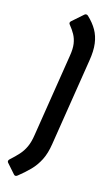

<svg xmlns="http://www.w3.org/2000/svg" viewBox="-149 -767 548 980"><g transform="rotate(15 125.0 -277.5)"><path d="M33.6 163 -12 111.4Q-15 107.7 -14.3 102.9Q-13.6 98.1 -8.5 93.4Q16.5 71.1 34.9 50.7Q53.3 30.3 65.2 4.3Q77.1 -21.7 82.8 -60.2L151.9 -496.4Q158.3 -534.9 154.4 -561.1Q150.5 -587.2 139 -608.1Q127.5 -629.1 109.8 -650.7Q102.7 -659.2 111.5 -668L169.4 -719Q173.5 -722.7 178.7 -722.3Q183.8 -722 187.8 -718.3Q218.1 -689.8 235.6 -659.2Q253 -628.6 258.1 -590Q263.3 -551.4 254.2 -497.1L181.6 -39Q173.8 12.7 155.8 47.9Q137.8 83.2 111.9 109.6Q86.1 136 52.9 162.3Q41.4 171.5 33.6 163Z"/></g></svg>

Font: Sofia Sans Semi Condensed
Style: Italic
Weight: 400
Italic angle: -9°
Designer: Botio Nikoltchev, Ani Petrova
Foundry: lettersoup
Version: Version 4.101